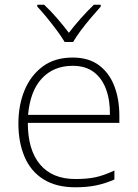

<svg xmlns="http://www.w3.org/2000/svg" viewBox="-20 -784 585 814"><path d="M288 -540Q356 -540 399.5 -507.5Q443 -475 464.5 -419.5Q486 -364 486 -294V-263H98Q98 -148 150 -86.5Q202 -25 300 -25Q349 -25 384.5 -32.5Q420 -40 465 -61V-23Q426 -6 387.5 2Q349 10 299 10Q218 10 164 -24Q110 -58 84 -119.5Q58 -181 58 -260Q58 -338 84 -401Q110 -464 161 -502Q212 -540 288 -540ZM288 -505Q208 -505 158 -452Q108 -399 99 -297H446Q447 -359 429.5 -406Q412 -453 377 -479Q342 -505 288 -505ZM254 -606Q242 -627 221.5 -654.5Q201 -682 179 -709Q157 -736 138 -756V-764H167Q195 -738 222.5 -706Q250 -674 272 -645Q294 -674 322.5 -706Q351 -738 378 -764H407V-756Q389 -736 366 -709Q343 -682 322.5 -654.5Q302 -627 290 -606Z"/></svg>

Font: Noto Sans Khmer ExtraLight
Style: Regular
Weight: 250
Version: Version 2.003